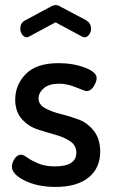

<svg xmlns="http://www.w3.org/2000/svg" viewBox="-20 -729 444 757"><path d="M27 -72Q27 -87 37.5 -103Q48 -119 63 -119Q72 -119 88 -107.5Q104 -96 131 -84.5Q158 -73 196 -73Q281 -73 281 -127Q281 -156 256 -172.5Q231 -189 195.5 -198.5Q160 -208 125 -220Q90 -232 65 -261Q40 -290 40 -336Q40 -395 82 -437.5Q124 -480 211 -480Q268 -480 314.5 -462.5Q361 -445 361 -421Q361 -407 349.5 -388.5Q338 -370 321 -370Q315 -370 280 -384.5Q245 -399 213 -399Q173 -399 152.5 -381Q132 -363 132 -341Q132 -317 157 -303Q182 -289 218 -280Q254 -271 289.5 -258Q325 -245 350 -213Q375 -181 375 -131Q375 -66 329 -29Q283 8 199 8Q128 8 77.5 -17Q27 -42 27 -72ZM60 -617Q60 -638 78 -648L182 -704Q192 -709 199 -709Q208 -709 216 -704L320 -649Q339 -637 339 -616Q339 -603 331.5 -592.5Q324 -582 313 -582Q311 -582 307 -583Q305 -585 303 -585L199 -641L95 -585Q90 -582 86 -582Q75 -582 67.5 -592.5Q60 -603 60 -617Z"/></svg>

Font: TerminalDosisSemiBold
Style: Bold
Weight: 600
Designer: EdgarTolentino, PabloImpallari, IginoMarini
Foundry: EdgarTolentino, PabloImpallari, IginoMarini
Version: Version 1.006